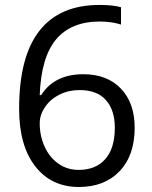

<svg xmlns="http://www.w3.org/2000/svg" viewBox="-20 -744 612 774"><path d="M57.1 -305.2Q57.1 -515.6 138.9 -619.9Q220.7 -724.1 380.9 -724.1Q436 -724.1 467.8 -714.8V-645Q430.2 -657.2 381.8 -657.2Q267.1 -657.2 206.5 -585.7Q146 -514.2 140.1 -360.8H146Q199.7 -444.8 315.9 -444.8Q412.1 -444.8 467.5 -386.7Q522.9 -328.6 522.9 -229Q522.9 -117.7 462.2 -54Q401.4 9.8 297.9 9.8Q187 9.8 122.1 -73.5Q57.1 -156.7 57.1 -305.2ZM296.9 -59.1Q366.2 -59.1 404.5 -102.8Q442.9 -146.5 442.9 -229Q442.9 -299.8 407.2 -340.3Q371.6 -380.9 300.8 -380.9Q256.8 -380.9 220.2 -362.8Q183.6 -344.7 161.9 -313Q140.1 -281.2 140.1 -247.1Q140.1 -196.8 159.7 -153.3Q179.2 -109.9 215.1 -84.5Q251 -59.1 296.9 -59.1Z"/></svg>

Font: f05545470
Style: Regular
Weight: 400
Foundry: Ascender Corporation
Version: Version 1.10